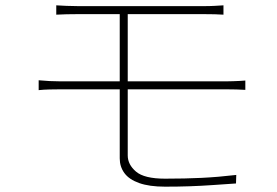

<svg xmlns="http://www.w3.org/2000/svg" viewBox="-20 -705 1040 720"><path d="M191 -685Q209 -684 229.5 -683Q250 -682 274 -682Q288 -682 323.5 -682Q359 -682 407 -682Q455 -682 507.5 -682Q560 -682 608.5 -682Q657 -682 693 -682Q729 -682 743 -682Q767 -682 784.5 -683Q802 -684 818 -685V-650Q802 -651 785.5 -651.5Q769 -652 743 -652Q729 -652 693 -652Q657 -652 608.5 -652Q560 -652 507.5 -652Q455 -652 407 -652Q359 -652 323.5 -652Q288 -652 274 -652Q250 -652 229.5 -651.5Q209 -651 191 -650ZM459 -395Q459 -356 459 -314Q459 -272 459 -233.5Q459 -195 459 -165.5Q459 -136 459 -122Q459 -88 490 -61.5Q521 -35 599 -35Q674 -35 736 -38Q798 -41 866 -49L865 -17Q820 -14 777.5 -11Q735 -8 691.5 -6.5Q648 -5 599 -5Q540 -5 502 -18.5Q464 -32 446.5 -56Q429 -80 429 -111Q429 -141 429 -175Q429 -209 429 -246Q429 -283 429 -321Q429 -359 429 -396Q429 -409 429 -436Q429 -463 429 -496.5Q429 -530 429 -564Q429 -598 429 -626Q429 -654 429 -669L459 -668Q459 -653 459 -625.5Q459 -598 459 -564Q459 -530 459 -496.5Q459 -463 459 -436Q459 -409 459 -395ZM125 -404Q145 -402 166 -401Q187 -400 204 -400Q215 -400 251.5 -400Q288 -400 340.5 -400Q393 -400 454 -400Q515 -400 576 -400Q637 -400 690.5 -400Q744 -400 781 -400Q818 -400 831 -400Q842 -400 854 -400.5Q866 -401 878.5 -401.5Q891 -402 900 -403V-368Q886 -369 867 -369.5Q848 -370 831 -370Q818 -370 781 -370Q744 -370 690.5 -370Q637 -370 576 -370Q515 -370 454 -370Q393 -370 340.5 -370Q288 -370 251.5 -370Q215 -370 204 -370Q187 -370 165.5 -369.5Q144 -369 125 -367Z"/></svg>

Font: Noto Sans JP
Style: Regular
Weight: 100
Designer: Ryoko NISHIZUKA 西塚涼子 (kana, bopomofo & ideographs); Paul D. Hunt (Latin, Greek & Cyrillic); Sandoll Communications 산돌커뮤니
Foundry: Adobe
Version: Version 2.004;hotconv 1.0.118;makeotfexe 2.5.65603